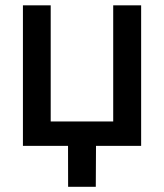

<svg xmlns="http://www.w3.org/2000/svg" viewBox="-20 -556 625 732"><path d="M67.4 0V-535.6H173.3V-92.8H411.6V-535.6H518.1V0ZM239.7 156.2 239.3 -31.2H346.2L345.2 156.2Z"/></svg>

Font: Inter 20pt Medium
Style: Regular
Weight: 500
Version: Version 4.001;git-66647c0bb